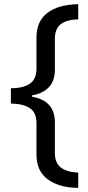

<svg xmlns="http://www.w3.org/2000/svg" viewBox="-20 -734 420 912"><path d="M351.6 158.2Q263.7 158.2 208.5 119.1Q153.3 80.1 153.3 0V-148.9Q153.3 -199.2 121.8 -220.2Q90.3 -241.2 31.7 -242.2V-314.9Q90.3 -314.9 121.8 -336.4Q153.3 -357.9 153.3 -409.2V-555.2Q153.3 -634.8 206.5 -673.8Q259.8 -712.9 351.6 -713.9V-642.1Q298.3 -641.1 269.5 -619.6Q240.7 -598.1 240.7 -548.8V-402.8Q240.7 -351.6 213.4 -321Q186 -290.5 131.3 -280.8V-274.9Q186 -265.6 213.4 -235.1Q240.7 -204.6 240.7 -152.8V-7.8Q240.7 41 270.3 62.5Q299.8 84 351.6 85.9Z"/></svg>

Font: Nokora
Style: Regular
Weight: 400
Designer: Danh Hong
Foundry: Danh Hong
Version: Version 9.000